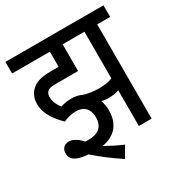

<svg xmlns="http://www.w3.org/2000/svg" viewBox="-172 -744 919 977"><g transform="rotate(-30 288.0 -256.0)"><path d="M183 -225C236 -225 258 -193 258 -147C258 -90 222 -67 169 -67C163 -67 156 -68 149 -68C121 -100 95 -110 75 -110C49 -110 32 -92 32 -64C32 -23 73 -7 131 -3C175 36 225 74 280 110L317 47C282 32 244 13 214 -4C292 -17 333 -68 333 -144C333 -166 330 -186 323 -205C336 -202 348 -200 358 -200C384 -200 405 -202 425 -210V0H500V-554H576V-622H0V-554H222V-465H178C113 -465 84 -452 62 -431C43 -413 32 -387 32 -356C32 -293 73 -245 110 -208C136 -219 160 -225 183 -225ZM345 -267C315 -267 280 -272 257 -280C240 -289 219 -293 196 -293C179 -293 154 -290 133 -283C117 -304 105 -326 105 -354C105 -365 108 -377 114 -383C123 -393 136 -397 163 -397H297V-554H425V-280C403 -271 381 -267 345 -267Z"/></g></svg>

Font: Noto Sans Devanagari UI ExtraCondensed
Style: Regular
Weight: 400
Width: 2
Designer: Jelle Bosma - Monotype Design Team
Foundry: Monotype Imaging Inc.
Version: Version 2.003